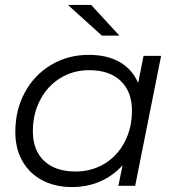

<svg xmlns="http://www.w3.org/2000/svg" viewBox="-20 -752 718 777"><path d="M632 -526 527 0H459L476 -83Q438 -41 386 -18Q334 5 271 5Q204 5 152 -22Q100 -49 71 -99.5Q42 -150 42 -218Q42 -307 80.5 -378Q119 -449 187 -489.5Q255 -530 339 -530Q414 -530 465 -500.5Q516 -471 539 -416L561 -526ZM514 -304Q514 -381 468.5 -424.5Q423 -468 341 -468Q276 -468 224 -436Q172 -404 142.5 -347.5Q113 -291 113 -221Q113 -144 158.5 -101Q204 -58 286 -58Q351 -58 403 -89.5Q455 -121 484.5 -177.5Q514 -234 514 -304ZM255 -732H349L463 -608H392Z"/></svg>

Font: Idrija
Style: Italic
Weight: 400
Italic angle: -11.3°
Designer: Julieta Ulanovsky
Foundry: Julieta Ulanovsky
Version: Version 7.200